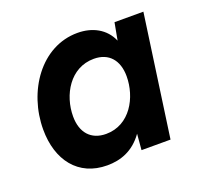

<svg xmlns="http://www.w3.org/2000/svg" viewBox="-96 -612 769 731"><g transform="rotate(-20 288.5 -246.5)"><path d="M221.5 10C274 10 327.5 -7 368.5 -64.5L363 0H480.5L550 -493H433L420 -423C397 -476.5 346 -503 286 -503C138 -503 38 -356 38 -201.5C38 -77.5 104 10 221.5 10ZM162 -209.5C162 -296 214.5 -389 311 -389C371.5 -389 406 -349 406 -284C406 -199 355 -104 258 -104C197 -104 162 -144 162 -209.5Z"/></g></svg>

Font: HK Grotesk
Style: Bold Italic
Weight: 700
Italic angle: -16°
Designer: Alfredo Marco Pradil
Foundry: Hanken Design Co.
Version: Version 3.001;FEAKit 1.0